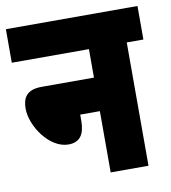

<svg xmlns="http://www.w3.org/2000/svg" viewBox="-73 -686 668 750"><g transform="rotate(-10 261.0 -311.0)"><path d="M0 -622V-489H306V-376H99C38 -376 22 -345 22 -303C22 -233 88 -136 163 -136C208 -136 228 -164 228 -219V-243H306V0H456V-489H522V-622Z"/></g></svg>

Font: Noto Sans ExtraCondensed Black
Style: Italic
Weight: 900
Width: 2
Italic angle: -12°
Designer: Monotype Design Team
Foundry: Monotype Imaging Inc.
Version: Version 2.013